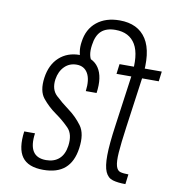

<svg xmlns="http://www.w3.org/2000/svg" viewBox="-83 -812 812 895"><g transform="rotate(10 323.0 -364.0)"><path d="M329 -118Q339 -188 312 -224.5Q285 -261 249.5 -287Q214 -313 185.5 -340Q157 -367 164 -416Q170 -454 193 -477Q216 -500 250 -500Q286 -500 303 -470.5Q320 -441 313 -386H364Q375 -463 347 -505Q319 -547 256 -547Q198 -547 159.5 -512Q121 -477 112 -414Q103 -350 130.5 -316.5Q158 -283 193.5 -258Q229 -233 257 -204.5Q285 -176 277 -120Q271 -79 247.5 -58Q224 -37 186 -37Q142 -37 124 -65.5Q106 -94 114 -151H63Q52 -69 80.5 -29.5Q109 10 181 10Q247 10 283.5 -22Q320 -54 329 -118ZM446 -537 440 -490H510L477 -253Q464 -162 463.5 -109.5Q463 -57 474.5 -31Q486 -5 510 2Q534 9 570 9L576 -38Q552 -38 537.5 -42Q523 -46 517 -66.5Q511 -87 514 -130.5Q517 -174 528 -253L561 -490H640L646 -537ZM321 -521Q308 -535 304 -555Q300 -575 304 -602Q310 -648 333.5 -669.5Q357 -691 400 -691Q466 -691 495 -642Q524 -593 510 -490H561Q578 -615 538.5 -676.5Q499 -738 412 -738Q346 -738 304 -704Q262 -670 254 -609Q250 -584 253.5 -562Q257 -540 266 -521Z"/></g></svg>

Font: Secuela ExtLt
Style: Italic
Weight: 200
Italic angle: -8°
Designer: Fernando Haro
Foundry: deFharo
Version: Version 1.704